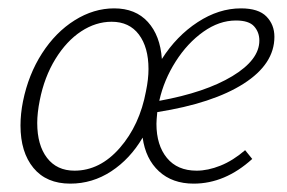

<svg xmlns="http://www.w3.org/2000/svg" viewBox="-20 -435 685 459"><path d="M636 -347Q636 -282 562.5 -235Q489 -188 356 -167Q354 -147 354 -139Q354 -88 379 -57.5Q404 -27 450 -27Q477 -27 507 -39Q537 -51 566 -76L583 -55Q518 4 443 4Q392 4 360 -25.5Q328 -55 321 -106Q291 -55 246 -25.5Q201 4 148 4Q91 4 60 -33.5Q29 -71 29 -135Q29 -163 35 -193Q48 -257 80.5 -307.5Q113 -358 158.5 -386.5Q204 -415 253 -415Q304 -415 333.5 -382.5Q363 -350 367 -294Q402 -349 452.5 -382Q503 -415 556 -415Q598 -415 617 -395.5Q636 -376 636 -347ZM544 -386Q504 -386 466 -359Q428 -332 400 -288Q372 -244 361 -195V-194Q471 -214 535.5 -253Q600 -292 600 -338Q600 -358 587.5 -372Q575 -386 544 -386ZM329 -217Q335 -246 335 -270Q335 -322 312 -352.5Q289 -383 247 -383Q209 -383 174 -360Q139 -337 112.5 -294Q86 -251 75 -195Q69 -165 69 -141Q69 -88 92.5 -57.5Q116 -27 158 -27Q219 -27 266.5 -81.5Q314 -136 329 -217Z"/></svg>

Font: Ysabeau Light
Style: Italic
Weight: 300
Italic angle: -12°
Designer: Christian Thalmann (Catharsis Fonts)
Version: Version 0.003